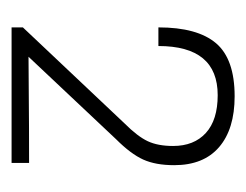

<svg xmlns="http://www.w3.org/2000/svg" viewBox="-68 -758 435 340"><g transform="rotate(90 150.0 -587.5)"><path d="M268 -390H28V-410L198 -590Q221 -613 229.5 -631Q238 -649 238 -676Q238 -713 215 -734Q192 -755 148 -755Q61 -755 61 -650H28Q28 -719 56 -752Q84 -785 150 -785Q208 -785 240 -757.5Q272 -730 272 -678Q272 -645 262 -623Q252 -601 226 -575L80 -420Q106 -420 152.5 -420.5Q199 -421 268 -421Z"/></g></svg>

Font: Tanohe Sans ExtraLight
Style: Regular
Weight: 250
Designer: Village Type and Design LLC & Cristiano Sobral
Foundry: Cooper Hewitt Smithsonian Design Museum
Version: Version 1.00;May 30, 2020;FontCreator 12.0.0.2522 64-bit; tt